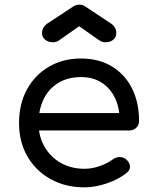

<svg xmlns="http://www.w3.org/2000/svg" viewBox="-20 -803 659 827"><path d="M344 4Q262 4 198 -31.5Q134 -67 98 -129.5Q62 -192 62 -273Q62 -355 96 -417.5Q130 -480 190.5 -515.5Q251 -551 329 -551Q406 -551 462.5 -516.5Q519 -482 549 -421.5Q579 -361 579 -282Q579 -264 567 -252.5Q555 -241 536 -241H126V-316H537L495 -287Q495 -340 475 -381.5Q455 -423 418 -447Q381 -471 329 -471Q272 -471 230.5 -445.5Q189 -420 167.5 -375Q146 -330 146 -273Q146 -216 171.5 -171.5Q197 -127 241.5 -101.5Q286 -76 344 -76Q377 -76 410.5 -88Q444 -100 465 -116Q479 -126 495 -126.5Q511 -127 523 -117Q539 -103 540 -86.5Q541 -70 525 -58Q492 -31 441 -13.5Q390 4 344 4ZM208 -621Q188 -621 174.5 -632Q161 -643 161 -660Q161 -685 183 -701L297 -776Q309 -783 321 -783Q328 -783 334 -781.5Q340 -780 346 -776L459 -701Q481 -685 481 -660Q481 -643 468 -632Q455 -621 435 -621Q426 -621 419 -623.5Q412 -626 405 -631L321 -690L237 -631Q224 -621 208 -621Z"/></svg>

Font: Comfortaa SemiBold
Style: Regular
Weight: 600
Designer: Johan Aakerlund
Foundry: Johan Aakerlund
Version: Version 3.104; ttfautohint (v1.8.1.43-b0c9)